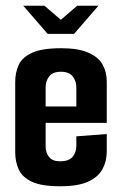

<svg xmlns="http://www.w3.org/2000/svg" viewBox="-20 -644 425 669"><path d="M61 -624H135L192 -575L249 -624H323L238 -526H146ZM190 5Q124 5 90.5 -11Q57 -27 45 -54Q33 -81 33 -113V-358Q33 -391 45 -417.5Q57 -444 91.5 -460Q126 -476 193 -476Q253 -476 288 -460.5Q323 -445 337.5 -419Q352 -393 352 -360V-266L246 -259V-340Q246 -361 233.5 -377.5Q221 -394 192 -394Q164 -394 151.5 -378Q139 -362 139 -340V-133Q139 -112 151 -97Q163 -82 189 -82Q220 -82 233 -97.5Q246 -113 246 -136V-169L352 -177V-117Q352 -82 337 -54.5Q322 -27 287 -11Q252 5 190 5ZM45 -216V-273H352V-216Z"/></svg>

Font: Smooch Sans
Style: Bold
Weight: 700
Designer: Robert E. Leuschke
Foundry: Robert E. Leuschke
Version: Version 1.010